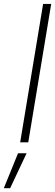

<svg xmlns="http://www.w3.org/2000/svg" viewBox="-84 -748 289 1009"><path d="M185.1 -727.5 64.5 0H22L142.6 -727.5ZM-64 241.2 10.7 57.6H55.7L-30.8 241.2Z"/></svg>

Font: Inter Display Extra Light
Style: Italic
Weight: 200
Italic angle: -9.39999°
Designer: Rasmus Andersson
Foundry: rsms
Version: Version 4.000;git-4fc901f